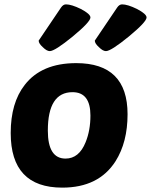

<svg xmlns="http://www.w3.org/2000/svg" viewBox="-20 -849 691 879"><path d="M29 -240Q29 -378 93 -460Q170 -560 329 -560Q564 -560 564 -326Q564 -198 509 -111Q432 10 265 10Q29 10 29 -240ZM199 -251Q199 -123 280 -123Q342 -123 372 -198Q394 -252 394 -320Q394 -427 312 -427Q199 -427 199 -251ZM176 -633Q157 -650 157 -663L259 -814Q269 -829 282 -829Q307 -829 350 -808Q394 -785 394 -769Q394 -749 313 -682Q231 -615 208 -615Q194 -615 176 -633ZM433 -633Q414 -650 414 -663L516 -814Q526 -829 539 -829Q564 -829 607 -808Q651 -785 651 -769Q651 -749 570 -682Q488 -615 465 -615Q451 -615 433 -633Z"/></svg>

Font: PoetsenOne
Style: Regular
Weight: 400
Designer: Rodrigo Fuenzalida, Pablo Impallari
Foundry: Pablo Impallari, Rodrigo Fuenzalida
Version: Version 1.000